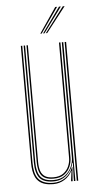

<svg xmlns="http://www.w3.org/2000/svg" viewBox="-54 -788 418 827"><g transform="rotate(-5 155.0 -374.0)"><path d="M142.5 5.5Q122.2 5.5 107.2 1.1Q92.2 -3.2 82.2 -11.8Q72.2 -20.2 66.2 -32.4Q60.2 -44.5 57.6 -60.1Q55 -75.8 55 -94.2V-600H61.2V-94.8Q61.2 -72.8 65.1 -55.1Q69 -37.5 78.2 -25.4Q87.5 -13.2 103.5 -6.8Q119.5 -0.2 143.2 -0.2Q173 -0.2 195.6 -16.2Q218.2 -32.2 228.8 -60.2H231L226.8 -7.2V0H220.2V-5L225.5 -44.8H224.2Q213.5 -22 191.5 -8.2Q169.5 5.5 142.5 5.5ZM244.5 0V-600H250.8V0ZM145.5 -18Q126.5 -18 113.8 -23.1Q101 -28.2 93.5 -38.1Q86 -48 82.8 -62.5Q79.5 -77 79.5 -95.8V-600H85.5V-96Q85.5 -72 91.1 -56Q96.8 -40 109.9 -31.9Q123 -23.8 146 -23.8Q172.2 -23.8 188.6 -35.6Q205 -47.5 212.5 -65.4Q220 -83.2 220 -100.8V-600H226.2V-101Q226.2 -82.8 218.1 -63.4Q210 -44 192.4 -31Q174.8 -18 145.5 -18ZM144 -6.2Q102 -6.2 84.6 -27.6Q67.2 -49 67.2 -95V-600H73.2V-95.2Q73.2 -52.5 89.4 -32.2Q105.5 -12 145 -12Q175.8 -12 195 -26.5Q214.2 -41 223.2 -61.9Q232.2 -82.8 232.2 -101.2V-600H238.5V0H232.2V-15L234.5 -78.8H232.2Q226.2 -50.5 203 -28.2Q179.8 -6 144 -6.2ZM143.2 -645 217.2 -754H225.2L149.2 -645ZM167 -645 249.8 -754H257.8L173 -645ZM155.2 -645 233.5 -754H241.5L161.2 -645Z"/></g></svg>

Font: Big Shoulders Inline Display ExtraLight
Style: Regular
Weight: 250
Version: Version 2.002